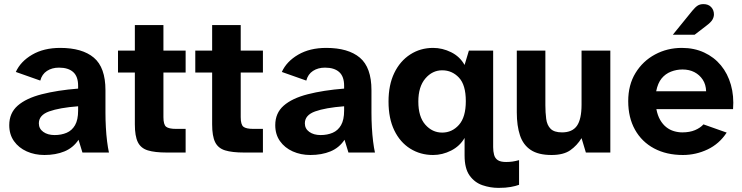

<svg xmlns="http://www.w3.org/2000/svg" viewBox="-20 -742 3609 934"><path d="M196 12Q149 12 110 -5.5Q71 -23 48 -55.5Q25 -88 25 -133Q25 -192 66 -228Q107 -264 183 -283.5Q259 -303 360 -311V-325Q360 -370 336 -391.5Q312 -413 267 -413Q233 -413 208.5 -397Q184 -381 176 -350L57 -392Q80 -443 136.5 -476Q193 -509 273 -509Q380 -509 436.5 -461.5Q493 -414 493 -303V-193Q493 -159 495 -122.5Q497 -86 501 -54Q505 -22 510 0H381L362 -62Q336 -23 293.5 -5.5Q251 12 196 12ZM246 -85Q278 -85 304 -96Q330 -107 345 -133Q360 -159 360 -204V-225Q269 -218 219 -200Q169 -182 169 -142Q169 -116 190.5 -100.5Q212 -85 246 -85Z M791 0Q733 0 699 -10.5Q665 -21 650.5 -50.5Q636 -80 636 -137V-389H554V-496H636V-620H775V-496H883V-389H775V-172Q775 -136 788 -125.5Q801 -115 837 -115H883V0Z M1167 0Q1109 0 1075 -10.5Q1041 -21 1026.5 -50.5Q1012 -80 1012 -137V-389H930V-496H1012V-620H1151V-496H1259V-389H1151V-172Q1151 -136 1164 -125.5Q1177 -115 1213 -115H1259V0Z M1490 12Q1443 12 1404 -5.5Q1365 -23 1342 -55.5Q1319 -88 1319 -133Q1319 -192 1360 -228Q1401 -264 1477 -283.5Q1553 -303 1654 -311V-325Q1654 -370 1630 -391.5Q1606 -413 1561 -413Q1527 -413 1502.5 -397Q1478 -381 1470 -350L1351 -392Q1374 -443 1430.5 -476Q1487 -509 1567 -509Q1674 -509 1730.5 -461.5Q1787 -414 1787 -303V-193Q1787 -159 1789 -122.5Q1791 -86 1795 -54Q1799 -22 1804 0H1675L1656 -62Q1630 -23 1587.5 -5.5Q1545 12 1490 12ZM1540 -85Q1572 -85 1598 -96Q1624 -107 1639 -133Q1654 -159 1654 -204V-225Q1563 -218 1513 -200Q1463 -182 1463 -142Q1463 -116 1484.5 -100.5Q1506 -85 1540 -85Z M2405 172Q2365 172 2327 159Q2289 146 2264.5 112Q2240 78 2240 14V-71Q2217 -31 2174.5 -9.5Q2132 12 2087 12Q2025 12 1975.5 -19Q1926 -50 1898 -108Q1870 -166 1870 -248Q1870 -329 1898 -387Q1926 -445 1975.5 -477Q2025 -509 2087 -509Q2132 -509 2174.5 -488Q2217 -467 2240 -426L2261 -496H2379V-26Q2379 -6 2383.5 11Q2388 28 2401.5 37Q2415 46 2442 46Q2458 46 2472.5 44Q2487 42 2505 37V157Q2489 163 2464.5 167.5Q2440 172 2405 172ZM2131 -97Q2179 -97 2212.5 -134.5Q2246 -172 2246 -250Q2246 -329 2212.5 -364.5Q2179 -400 2131 -400Q2083 -400 2049 -360Q2015 -320 2015 -248Q2015 -174 2049 -135.5Q2083 -97 2131 -97Z M2663 12Q2599 12 2562 -12.5Q2525 -37 2509.5 -83.5Q2494 -130 2494 -195V-496H2633V-230Q2633 -195 2637 -164Q2641 -133 2658.5 -115.5Q2676 -98 2714 -98Q2764 -98 2786.5 -130Q2809 -162 2809 -233V-496H2949V0H2830L2809 -70Q2787 -34 2754 -11Q2721 12 2663 12Z M3302 12Q3222 12 3162 -20Q3102 -52 3069 -111Q3036 -170 3036 -250Q3036 -329 3071.5 -387Q3107 -445 3166.5 -477Q3226 -509 3297 -509Q3357 -509 3405.5 -486.5Q3454 -464 3487 -424Q3520 -384 3535.5 -329.5Q3551 -275 3546 -211H3173Q3179 -180 3191.5 -158.5Q3204 -137 3221 -123.5Q3238 -110 3258.5 -104Q3279 -98 3299 -98Q3335 -98 3361 -109Q3387 -120 3402 -137L3515 -97Q3479 -42 3422 -15Q3365 12 3302 12ZM3172 -298H3415Q3414 -331 3398.5 -354.5Q3383 -378 3358 -391Q3333 -404 3300 -404Q3271 -404 3244 -393.5Q3217 -383 3198.5 -360.5Q3180 -338 3172 -298ZM3253 -573 3348 -690Q3362 -707 3373.5 -714.5Q3385 -722 3402 -722Q3426 -722 3439.5 -707.5Q3453 -693 3453 -672Q3453 -659 3445.5 -646Q3438 -633 3415 -616L3359 -573Z"/></svg>

Font: Atkinson Hyperlegible Next
Style: Bold
Weight: 700
Designer: Elliott Scott, Megan Eiswerth, Linus Boman, Theodore Petrosky, Letters from Sweden
Foundry: Applied Design Works, Letters from Sweden
Version: Version 2.001